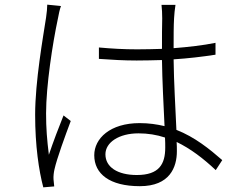

<svg xmlns="http://www.w3.org/2000/svg" viewBox="-20 -781 1040 825"><path d="M183 -761C183 -746 181 -727 178 -706C165 -621 131 -431 131 -288C131 -154 147 -48 166 24L213 20C212 12 211 -1 210 -10C209 -23 211 -40 214 -53C224 -99 261 -200 284 -261L253 -285C235 -241 207 -167 190 -116C182 -181 178 -229 178 -294C178 -412 206 -595 229 -702C232 -720 237 -742 242 -755ZM690 -147C690 -76 664 -29 568 -29C485 -29 433 -63 433 -118C433 -169 491 -208 575 -208C615 -208 653 -202 689 -190C690 -173 690 -159 690 -147ZM935 -93C880 -141 817 -192 738 -223C734 -316 727 -428 726 -526C788 -530 848 -537 906 -546V-597C852 -586 790 -579 726 -574C726 -620 726 -672 728 -703C729 -722 731 -740 734 -760H674C676 -744 677 -720 677 -702C676 -670 676 -623 676 -571C641 -570 605 -569 569 -569C512 -569 460 -572 405 -577V-528C462 -524 511 -521 567 -521C603 -521 640 -522 676 -523C677 -438 683 -324 687 -239C654 -247 619 -252 580 -252C453 -252 385 -186 385 -114C385 -34 451 19 581 19C710 19 740 -63 740 -131C740 -143 740 -157 739 -171C799 -142 854 -100 907 -50Z"/></svg>

Font: Source Han Sans SC Light
Style: Regular
Weight: 300
Designer: Ryoko NISHIZUKA (kana & ideographs); Paul D. Hunt (Latin, Greek & Cyrillic); Wenlong ZHANG (bopomofo); Sandoll Communica
Foundry: Adobe Systems Incorporated
Version: Version 1.004;PS 1.004;hotconv 1.0.82;makeotf.lib2.5.63406